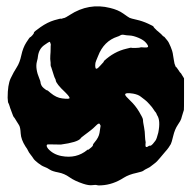

<svg xmlns="http://www.w3.org/2000/svg" viewBox="-20 -645 598 603"><path d="M199 -598Q259 -637 326 -620Q351 -614 367 -602.5Q383 -591 387 -589Q391 -587 409 -583Q427 -579 444.5 -571Q462 -563 462 -561.5Q462 -560 466 -556Q470 -552 472.5 -549.5Q475 -547 478.5 -544.5Q482 -542 486 -538Q493 -530 494.5 -530Q496 -530 498 -527Q500 -524 505 -518.5Q510 -513 516 -498Q522 -483 522.5 -478Q523 -473 524 -468.5Q525 -464 526 -456.5Q527 -449 528 -445.5Q529 -442 530 -440Q532 -435 532 -435Q534 -435 540 -425.5Q546 -416 547 -416Q548 -416 551.5 -409.5Q555 -403 558 -399V-350Q558 -300 557.5 -299.5Q557 -299 554.5 -290Q552 -281 551 -278.5Q550 -276 549 -271.5Q548 -267 538.5 -253Q529 -239 524 -218Q519 -197 516.5 -192.5Q514 -188 509.5 -181.5Q505 -175 498.5 -168Q492 -161 482.5 -149Q473 -137 464.5 -131Q456 -125 453.5 -122.5Q451 -120 442.5 -116Q434 -112 430.5 -109Q427 -106 409 -102Q385 -97 369 -87Q335 -65 299 -63Q288 -62 284.5 -63.5Q281 -65 270 -63.5Q259 -62 241 -68Q214 -77 198 -88.5Q182 -100 163 -103.5Q144 -107 136 -112.5Q128 -118 119.5 -121Q111 -124 99.5 -133Q88 -142 85 -147Q82 -152 76 -159.5Q70 -167 68 -172Q66 -177 60 -185Q46 -207 45 -226Q44 -245 40 -251.5Q36 -258 36 -258Q36 -258 32.5 -263.5Q29 -269 27 -272.5Q25 -276 23.5 -277Q22 -278 18 -289.5Q14 -301 13 -303Q12 -305 12 -305.5Q12 -306 11 -309Q10 -312 8.5 -316.5Q7 -321 6 -321.5Q5 -322 4 -338Q4 -379 13.5 -399Q23 -419 32.5 -433.5Q42 -448 47 -471.5Q52 -495 62.5 -511.5Q73 -528 74.5 -528Q76 -528 81.5 -534Q87 -540 86.5 -542.5Q86 -545 107.5 -560Q129 -575 150.5 -581.5Q172 -588 173 -586L179 -588Q179 -588 182 -588.5Q185 -589 199 -598ZM349 -530Q306 -516 288 -469Q285 -461 282 -454.5Q279 -448 279 -440Q279 -426 285 -430Q287 -430 295.5 -439.5Q304 -449 306 -451V-453Q338 -483 377 -492Q392 -496 392.5 -495Q393 -494 406.5 -494.5Q420 -495 420.5 -496Q421 -497 431.5 -496Q442 -495 444.5 -497.5Q447 -500 439.5 -509.5Q432 -519 415.5 -526Q399 -533 387.5 -533.5Q376 -534 369.5 -535.5Q363 -537 358 -534Q353 -531 349 -530ZM120 -504Q102 -492 99 -467Q99 -463 96 -452Q90 -430 104 -397Q107 -390 107 -388Q108 -376 117 -368.5Q126 -361 127.5 -361.5Q129 -362 139 -353Q157 -338 175 -336Q198 -333 198.5 -337Q199 -341 185 -355Q156 -382 155 -393Q155 -395 153 -398.5Q151 -402 149.5 -407Q148 -412 146 -418Q144 -424 142.5 -429Q141 -434 141 -433V-434Q141 -435 140.5 -435Q140 -435 139.5 -437Q139 -439 139 -441Q139 -443 139 -443.5Q139 -444 139 -448Q137 -460 138 -470.5Q139 -481 139 -492Q139 -503 139.5 -503.5Q140 -504 139 -507.5Q138 -511 137 -513Q136 -515 129.5 -510.5Q123 -506 120 -504ZM398 -351Q373 -355 373 -348Q373 -344 389 -329Q405 -314 417 -294Q429 -274 429 -269Q429 -264 429.5 -262Q430 -260 430.5 -256Q431 -252 432.5 -245Q434 -238 434.5 -231.5Q435 -225 435.5 -215Q436 -205 437 -201.5Q438 -198 437 -193Q435 -177 448 -187Q450 -188 450 -187.5Q450 -187 451 -187Q456 -188 460 -193Q464 -198 468 -203Q472 -208 477 -228Q485 -267 473 -284Q473 -285 471.5 -288Q470 -291 468.5 -293Q467 -295 466.5 -295Q466 -295 462.5 -301Q459 -307 449.5 -317.5Q440 -328 435 -331.5Q430 -335 422 -341.5Q414 -348 398 -351ZM296 -250 293 -256Q290 -259 282.5 -251.5Q275 -244 272.5 -242Q270 -240 266.5 -237Q263 -234 257.5 -230Q252 -226 245.5 -221Q239 -216 236.5 -214Q234 -212 233 -210Q223 -198 171 -191Q129 -192 128 -191Q124 -187 131 -178Q147 -160 173 -155Q220 -146 254 -174Q256 -176 256 -175Q256 -174 258.5 -175.5Q261 -177 266 -181.5Q271 -186 271.5 -187.5Q272 -189 272 -190.5Q272 -192 277 -198Q290 -213 292.5 -227.5Q295 -242 295 -244Z"/></svg>

Font: TT2020 Style E
Style: Regular
Weight: 400
Version: Version 00.2